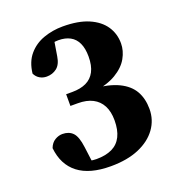

<svg xmlns="http://www.w3.org/2000/svg" viewBox="-122 -744 787 858"><g transform="rotate(-20 271.0 -315.5)"><path d="M260.1 15.1Q160.2 15.1 105.5 -27.2Q50.9 -69.6 42.6 -150.2Q51.6 -173.6 69.2 -184.1Q86.8 -194.6 104.9 -194.6Q135.9 -194.6 154.1 -175.8Q172.3 -157 178.8 -105.6L191 -11.6L143.2 -52.5Q162.8 -44.7 178 -40.8Q193.3 -37 211 -37Q255 -37 285.2 -51.5Q315.3 -66 330.4 -96.4Q345.5 -126.8 345.5 -172.5Q345.5 -214.3 330.6 -242.5Q315.8 -270.7 287.4 -285.4Q259.1 -300.1 217.3 -300.1H182V-355.8H211.4Q250 -355.8 277.4 -368.6Q304.8 -381.4 319.4 -409.1Q333.9 -436.8 333.9 -480.2Q333.9 -518.6 322 -544.1Q310.1 -569.6 287.2 -582Q264.3 -594.5 231.7 -594.5Q217.8 -594.5 199.2 -591.1Q180.5 -587.8 156.6 -580.5L216.9 -617L202.4 -528.4Q196.6 -491.1 176.1 -475.2Q155.6 -459.4 128.2 -459.4Q110 -459.4 95.3 -468.1Q80.5 -476.8 72.4 -493.6Q78.5 -547.7 107.2 -581.3Q135.9 -615 179.2 -630.4Q222.5 -645.8 270.7 -645.8Q344.5 -645.8 393.2 -624.8Q441.8 -603.7 466.1 -567.7Q490.3 -531.6 490.3 -486Q490.3 -450.7 471.2 -416.6Q452.1 -382.5 410.2 -357.5Q368.3 -332.5 300.2 -322.9V-339.2Q377.2 -332.5 422.9 -310.4Q468.6 -288.2 489.1 -252Q509.6 -215.8 509.6 -166.7Q509.6 -114.8 479.8 -73.6Q450 -32.3 394.4 -8.6Q338.7 15.1 260.1 15.1Z"/></g></svg>

Font: Source Serif 4 Variable
Style: Regular
Weight: 400
Designer: Frank Grießhammer
Foundry: Adobe
Version: Version 4.005;hotconv 1.1.0;makeotfexe 2.6.0